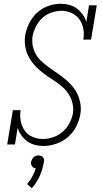

<svg xmlns="http://www.w3.org/2000/svg" viewBox="-20 -763 540 1014"><path d="M209 8Q186 8 163.5 2Q141 -4 123.5 -17Q106 -30 93 -48Q80 -66 73 -88L59 0H18L48 -181H89Q84 -152 89.5 -124Q95 -96 110 -74Q125 -52 151 -40.5Q177 -29 206 -29Q233 -29 260 -38Q287 -47 309.5 -66Q332 -85 346 -111Q360 -137 365 -164Q369 -191 363 -217Q357 -243 343.5 -264.5Q330 -286 311 -303Q292 -320 270.5 -334Q249 -348 228 -362.5Q207 -377 188 -393.5Q169 -410 153 -430Q137 -450 126.5 -473Q116 -496 112.5 -523Q109 -550 113 -577Q119 -609 134.5 -640.5Q150 -672 176 -696Q202 -720 235 -731.5Q268 -743 301 -743Q324 -743 346.5 -737Q369 -731 386 -718Q403 -705 416 -687Q429 -669 436 -647L450 -735H491L461 -554H420Q425 -583 420 -611Q415 -639 399.5 -660.5Q384 -682 359 -694Q334 -706 305 -706Q279 -706 251.5 -696.5Q224 -687 203.5 -668Q183 -649 170 -623.5Q157 -598 152 -572Q148 -544 153.5 -518Q159 -492 173 -470.5Q187 -449 206.5 -432.5Q226 -416 246.5 -401.5Q267 -387 288 -372.5Q309 -358 328.5 -341.5Q348 -325 364 -305.5Q380 -286 390.5 -262.5Q401 -239 405 -212.5Q409 -186 404 -158Q398 -125 381.5 -93Q365 -61 337.5 -38Q310 -15 276 -3.5Q242 8 209 8ZM148 231 123 209Q139 191 150.5 169.5Q162 148 169 125Q163 125 157.5 122.5Q152 120 149 115Q146 110 144.5 104Q143 98 144 92Q146 85 149.5 78.5Q153 72 158 67Q163 62 170 60Q177 58 184 58Q191 58 197 60Q203 62 207 67Q211 72 212.5 78.5Q214 85 212 92V94L209 105Q203 138 188 170.5Q173 203 148 231Z"/></svg>

Font: Iosevka Curly Slab Extralight
Style: Italic
Weight: 200
Italic angle: -9°
Monospace: yes
Designer: Belleve Invis
Foundry: Belleve Invis
Version: Version 22.1.2; ttfautohint (v1.8.4)